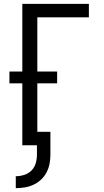

<svg xmlns="http://www.w3.org/2000/svg" viewBox="-20 -755 540 998"><path d="M62 223V161Q84 161 106 154Q128 147 143.5 131.5Q159 116 165.5 94Q172 72 172 50V0H96V-322H29V-383H96V-735H442V-665H174V-383H277V-322H174V-70H242V50Q242 73 237.5 96.5Q233 120 222 141Q211 162 193.5 178.5Q176 195 154.5 205Q133 215 109.5 219Q86 223 62 223Z"/></svg>

Font: Huly
Style: Regular
Weight: 400
Designer: Belleve Invis
Foundry: Belleve Invis
Version: Version 33.2.5; ttfautohint (v1.8.4)